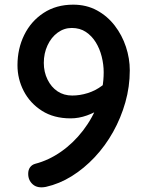

<svg xmlns="http://www.w3.org/2000/svg" viewBox="-20 -792 629 824"><path d="M463 -477 477 -377Q451 -351 419.5 -330Q388 -309 353 -296.5Q318 -284 283 -284Q211 -284 160 -316.5Q109 -349 82 -401Q55 -453 55 -512Q55 -583 84 -642Q113 -701 167 -736.5Q221 -772 294 -772Q351 -772 396 -747.5Q441 -723 472.5 -682Q504 -641 520.5 -591Q537 -541 537 -490Q537 -420 518 -353Q499 -286 465.5 -226Q432 -166 386.5 -117.5Q341 -69 288 -36Q235 -3 177 10Q141 17 121 -0.5Q101 -18 101 -46Q101 -63 109 -74Q117 -85 131 -89Q189 -104 242 -141Q295 -178 336.5 -232Q378 -286 401.5 -350Q425 -414 425 -482Q425 -515 416.5 -549Q408 -583 391 -610.5Q374 -638 348.5 -655Q323 -672 288 -672Q255 -672 227.5 -652Q200 -632 184 -597.5Q168 -563 168 -522Q168 -483 184 -450.5Q200 -418 227 -400Q254 -382 290 -382Q323 -382 356.5 -392.5Q390 -403 418.5 -424.5Q447 -446 463 -477Z"/></svg>

Font: Playpen Sans Medium
Style: Regular
Weight: 500
Designer: Laura Meseguer, Veronika Burian, José Scaglione
Foundry: TypeTogether
Version: Version 1.001